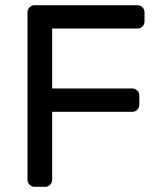

<svg xmlns="http://www.w3.org/2000/svg" viewBox="-20 -720 617 740"><path d="M537 -673V-637Q537 -626 529 -618Q521 -610 510 -610H181V-379H490Q501 -379 509 -371Q517 -363 517 -352V-316Q517 -305 509 -297Q501 -289 490 -289H181V-27Q181 -16 173 -8Q165 0 154 0H113Q102 0 94 -8Q86 -16 86 -27V-673Q86 -684 94 -692Q102 -700 113 -700H510Q521 -700 529 -692Q537 -684 537 -673Z"/></svg>

Font: Contemporary
Style: Regular
Weight: 400
Designer: Victor Tran
Foundry: Victor Tran
Version: Version 1.100